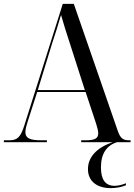

<svg xmlns="http://www.w3.org/2000/svg" viewBox="-20 -734 694 991"><path d="M0 0H222V-10H191C134 -10 111 -21 111 -52C111 -66 116 -85 123 -107L172 -259H422L476 -96C482 -77 487 -59 487 -46C487 -20 470 -10 424 -10H399V0H561C483 27 434 74 434 139C434 204 484 237 551 237C581 237 610 231 630 222V212C607 221 589 225 571 225C524 225 501 193 501 130C501 57 532 17 583 0H654V-10H644C614 -10 600 -22 587 -61L361 -714H304L106 -88C87 -27 70 -10 29 -10H0ZM175 -269 249 -510C270 -575 279 -601 295 -657C307 -615 322 -566 348 -487L418 -269Z"/></svg>

Font: Noto Serif Display SemiCondensed
Style: Regular
Weight: 400
Width: 4
Designer: Monotype Design Team
Foundry: Monotype Imaging Inc.
Version: Version 2.009